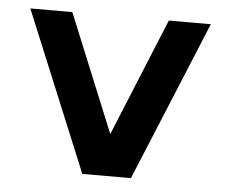

<svg xmlns="http://www.w3.org/2000/svg" viewBox="-41 -506 651 551"><g transform="rotate(5 285.0 -230.0)"><path d="M25 -460 215 0H355L545 -460H424L285 -121L146 -460Z"/></g></svg>

Font: KT Kiyosuna Sans Bold
Style: Regular
Weight: 700
Designer: [Zen Kaku Gothic] Yoshimichi Ohira
Version: Version 1.010;Glyphs 3.1.2 (3151)